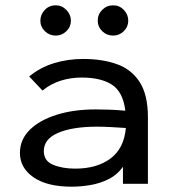

<svg xmlns="http://www.w3.org/2000/svg" viewBox="-20 -692 640 723"><path d="M250 11Q157 11 106 -24.5Q55 -60 55 -116Q55 -166 91.5 -202.5Q128 -239 192.5 -259.5Q257 -280 340 -280Q363 -280 392.5 -279Q422 -278 452 -275Q443 -347 401 -373.5Q359 -400 288 -400Q247 -400 209.5 -388.5Q172 -377 140 -351L90 -404Q131 -438 183 -454Q235 -470 293 -470Q365 -470 420 -450.5Q475 -431 506 -383Q537 -335 537 -250V0H443V-64Q422 -34 389 -17.5Q356 -1 319.5 5Q283 11 250 11ZM145 -123Q145 -86 180 -71.5Q215 -57 263 -57Q345 -57 396 -95Q447 -133 454 -210Q427 -212 397.5 -213.5Q368 -215 345 -215Q254 -215 199.5 -192Q145 -169 145 -123ZM190 -558Q166 -558 149 -574.5Q132 -591 132 -614Q132 -637 148.5 -654.5Q165 -672 190 -672Q213 -672 230 -654.5Q247 -637 247 -614Q247 -591 230 -574.5Q213 -558 190 -558ZM406 -558Q382 -558 365 -574.5Q348 -591 348 -614Q348 -638 365 -655Q382 -672 406 -672Q430 -672 446.5 -654.5Q463 -637 463 -614Q463 -591 446 -574.5Q429 -558 406 -558Z"/></svg>

Font: Inconsolata Expanded Medium
Style: Regular
Weight: 500
Width: 7
Monospace: yes
Designer: Raph Levien, Cyreal, Brenton Simpson
Foundry: Raph Levien, Cyreal, Google
Version: Version 3.001; ttfautohint (v1.8.2.53-6de2)